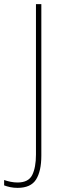

<svg xmlns="http://www.w3.org/2000/svg" viewBox="-83 -734 304 929"><path d="M2 175Q-17 175 -33.5 171.5Q-50 168 -63 163V137Q-49 142 -32 145.5Q-15 149 2 149Q55 149 73 112.5Q91 76 91 14V-714H117V19Q117 94 91.5 134.5Q66 175 2 175Z"/></svg>

Font: Noto Sans Bengali Condensed Thin
Style: Regular
Weight: 100
Width: 3
Designer: Joana Ranito - Universal Thirst; Jelle Bosma - Monotype Design Team
Foundry: Universal Thirst ehf.
Version: Version 3.000; ttfautohint (v1.8.4.7-5d5b)